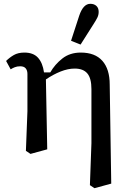

<svg xmlns="http://www.w3.org/2000/svg" viewBox="-20 -796 692 1008"><path d="M116 -4 124 -212V-408Q124 -426 115 -437Q106 -448 86 -448Q70 -448 57.5 -443Q45 -438 36 -432L12 -476Q30 -494 52.5 -507Q75 -520 108 -520Q155 -520 179.5 -493Q204 -466 211 -416H244Q268 -458 307.5 -489Q347 -520 404 -520Q479 -520 517.5 -476.5Q556 -433 556 -352L564 168L476 192L452 176L460 -44V-328Q460 -385 438.5 -410.5Q417 -436 372 -436Q337 -436 298 -420.5Q259 -405 221 -379L228 -12L140 12ZM353 -582 396 -714Q417 -776 454 -776Q474 -776 486 -765Q498 -754 498 -734Q498 -718 491.5 -704.5Q485 -691 474 -674L403 -562Z"/></svg>

Font: Source Serif 4 Caption
Style: Regular
Weight: 400
Designer: Frank Grießhammer
Foundry: Adobe Systems Incorporated
Version: Version 4.004;hotconv 1.0.117;makeotfexe 2.5.65602